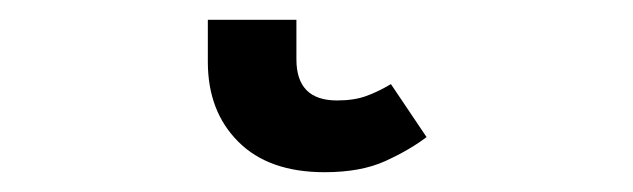

<svg xmlns="http://www.w3.org/2000/svg" viewBox="-20 20 640 194"><path d="M308 194Q251.5 194 220.8 163.2Q190 132.5 190 82.5V40H279.5V80Q279.5 121.5 320.5 121.5Q337.5 121.5 349.5 117.2Q361.5 113 375 105L411 158.5Q394 171.5 369.2 182.8Q344.5 194 308 194Z"/></svg>

Font: Fira Code Light Medium
Style: Regular
Weight: 500
Monospace: yes
Version: Version 5.002